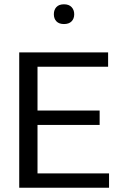

<svg xmlns="http://www.w3.org/2000/svg" viewBox="-20 -887 552 907"><path d="M450.7 -364.7V-296.9H157.2V-67.9H495.1V0H70.8V-639.6H490.7V-571.8H157.2V-364.7ZM318.1 -786.1Q305.7 -773.4 282.2 -773.4Q258.8 -773.4 246.6 -786.1Q234.4 -798.8 234.4 -819.8Q234.4 -840.8 246.6 -853.8Q258.8 -866.7 282.2 -866.7Q305.7 -866.7 318.1 -853.5Q330.6 -840.3 330.6 -819.6Q330.6 -798.8 318.1 -786.1Z"/></svg>

Font: Yantramanav
Style: Regular
Weight: 400
Version: Version 1.000;PS 1.0;hotconv 1.0.72;makeotf.lib2.5.5900; ttf